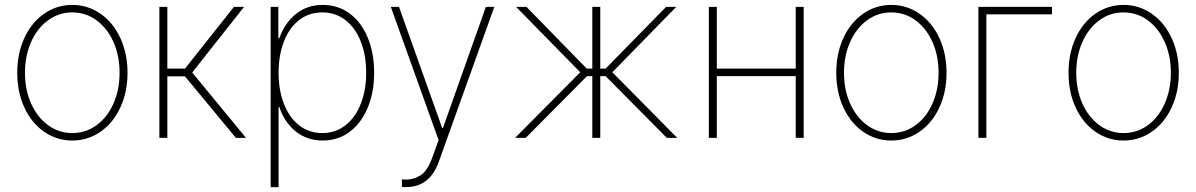

<svg xmlns="http://www.w3.org/2000/svg" viewBox="-20 -558 4839 777"><path d="M49.8 -263.7Q49.8 -341.8 78.6 -404.3Q107.4 -466.8 158.4 -502.4Q209.5 -538.1 272.5 -538.1Q335.4 -538.1 386.7 -502.4Q438 -466.8 467 -404.1Q496.1 -341.3 496.1 -263.7Q496.1 -185.5 467 -123Q438 -60.5 386.7 -24.9Q335.4 10.7 272.5 10.7Q209.5 10.7 158.4 -24.9Q107.4 -60.5 78.6 -123Q49.8 -185.5 49.8 -263.7ZM463.9 -263.7Q463.9 -332 439.2 -387.7Q414.6 -443.4 370.8 -475.6Q327.1 -507.8 272.5 -507.8Q217.8 -507.8 174.1 -475.6Q130.4 -443.4 105.7 -387.7Q81.1 -332 81.1 -263.7Q81.1 -195.3 105.7 -139.6Q130.4 -84 174.1 -51.8Q217.8 -19.5 272.5 -19.5Q327.6 -19.5 371.3 -51.8Q415 -84 439.5 -139.6Q463.9 -195.3 463.9 -263.7Z M625 -530.3H657.2V-280.3H728.5L926.8 -530.3H967.8L757.8 -264.6L975.6 0H934.6L728.5 -249H657.2V0H625Z M1075.2 -530.3H1106.4V-403.3H1110.4Q1131.8 -464.4 1177.2 -501.2Q1222.7 -538.1 1286.1 -538.1Q1348.6 -538.1 1395.8 -502.7Q1442.9 -467.3 1468.5 -405Q1494.1 -342.8 1494.1 -263.7Q1494.1 -185.1 1468.3 -122.6Q1442.4 -60.1 1395.3 -24.7Q1348.1 10.7 1286.1 10.7Q1222.7 10.7 1176.8 -26.1Q1130.9 -63 1110.4 -125H1107.4V199.2H1075.2ZM1284.2 -19.5Q1337.9 -19.5 1378.4 -51.3Q1418.9 -83 1440.4 -138.7Q1461.9 -194.3 1461.9 -263.7Q1461.9 -333.5 1440.4 -388.9Q1418.9 -444.3 1378.7 -476.1Q1338.4 -507.8 1284.2 -507.8Q1230 -507.8 1189.9 -476.3Q1149.9 -444.8 1128.7 -389.2Q1107.4 -333.5 1107.4 -263.7Q1107.4 -193.8 1128.9 -138.2Q1150.4 -82.5 1190.4 -51Q1230.5 -19.5 1284.2 -19.5Z M1606.4 198.2V168L1621.1 168.9Q1654.8 168.9 1682.1 151.4Q1709.5 133.8 1728.5 82L1754.9 8.8L1561.5 -530.3H1594.7L1769.5 -40H1772.5L1946.3 -530.3H1980.5L1756.8 93.8Q1738.3 146.5 1705.1 172.9Q1671.9 199.2 1622.1 199.2Q1610.4 199.2 1606.4 198.2Z M2328.1 -265.6 2068.4 -530.3H2110.4L2354.5 -280.3H2377V-530.3H2409.2V-280.3H2430.7L2675.8 -530.3H2716.8L2458 -265.6L2720.7 0H2678.7L2430.7 -250H2409.2V0H2377V-250H2355.5L2107.4 0H2064.5Z M2880.9 -280.3H3200.2V-530.3H3232.4V0H3200.2V-250H2880.9V0H2848.6V-530.3H2880.9Z M3364.3 -263.7Q3364.3 -341.8 3393.1 -404.3Q3421.9 -466.8 3472.9 -502.4Q3523.9 -538.1 3586.9 -538.1Q3649.9 -538.1 3701.2 -502.4Q3752.4 -466.8 3781.5 -404.1Q3810.5 -341.3 3810.5 -263.7Q3810.5 -185.5 3781.5 -123Q3752.4 -60.5 3701.2 -24.9Q3649.9 10.7 3586.9 10.7Q3523.9 10.7 3472.9 -24.9Q3421.9 -60.5 3393.1 -123Q3364.3 -185.5 3364.3 -263.7ZM3778.3 -263.7Q3778.3 -332 3753.7 -387.7Q3729 -443.4 3685.3 -475.6Q3641.6 -507.8 3586.9 -507.8Q3532.2 -507.8 3488.5 -475.6Q3444.8 -443.4 3420.2 -387.7Q3395.5 -332 3395.5 -263.7Q3395.5 -195.3 3420.2 -139.6Q3444.8 -84 3488.5 -51.8Q3532.2 -19.5 3586.9 -19.5Q3642.1 -19.5 3685.8 -51.8Q3729.5 -84 3753.9 -139.6Q3778.3 -195.3 3778.3 -263.7Z M4237.3 -500H3971.7V0H3939.5V-530.3H4237.3Z M4304.2 -263.7Q4304.2 -341.8 4333 -404.3Q4361.8 -466.8 4412.8 -502.4Q4463.9 -538.1 4526.9 -538.1Q4589.8 -538.1 4641.1 -502.4Q4692.4 -466.8 4721.4 -404.1Q4750.5 -341.3 4750.5 -263.7Q4750.5 -185.5 4721.4 -123Q4692.4 -60.5 4641.1 -24.9Q4589.8 10.7 4526.9 10.7Q4463.9 10.7 4412.8 -24.9Q4361.8 -60.5 4333 -123Q4304.2 -185.5 4304.2 -263.7ZM4718.3 -263.7Q4718.3 -332 4693.6 -387.7Q4668.9 -443.4 4625.2 -475.6Q4581.5 -507.8 4526.9 -507.8Q4472.2 -507.8 4428.5 -475.6Q4384.8 -443.4 4360.1 -387.7Q4335.4 -332 4335.4 -263.7Q4335.4 -195.3 4360.1 -139.6Q4384.8 -84 4428.5 -51.8Q4472.2 -19.5 4526.9 -19.5Q4582 -19.5 4625.7 -51.8Q4669.4 -84 4693.8 -139.6Q4718.3 -195.3 4718.3 -263.7Z"/></svg>

Font: Pretendard GOV Thin
Style: Regular
Weight: 100
Designer: Base glyphs from Inter by Rasmus Andersson; Hangeul glyphs from Noto Sans CJK(Source Han Sans) by Jang Soo-young and Kan
Foundry: Kil Hyung-jin
Version: Version 1.309